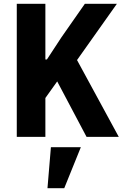

<svg xmlns="http://www.w3.org/2000/svg" viewBox="-20 -718 643 1007"><path d="M280 -291 218 -204V0H68V-698H218V-406H226L302 -522L425 -698H593L384 -403L603 0H434ZM247 54H404L317 269H229Z"/></svg>

Font: Lilex
Style: Regular
Weight: 400
Monospace: yes
Designer: Mike Abbink, Paul van der Laan, Pieter van Rosmalen, Mikhael Khrustik
Foundry: Mikhael Khrustik
Version: Version 2.510